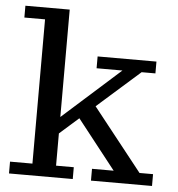

<svg xmlns="http://www.w3.org/2000/svg" viewBox="-50 -729 721 777"><g transform="rotate(5 310.5 -341.0)"><path d="M15 0V-48H106V-634H22V-682H202V-48H274V0ZM348 0V-48H436L263 -268L321 -326L541 -48H596V0ZM193 -171 161 -209 436 -455H331V-503H570V-455H514Z"/></g></svg>

Font: Montagu Slab
Style: Bold
Weight: 700
Designer: Florian Karsten
Foundry: Florian Karsten
Version: Version 1.000